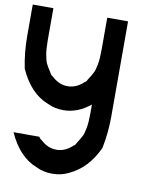

<svg xmlns="http://www.w3.org/2000/svg" viewBox="-91 -575 850 992"><g transform="rotate(10 333.5 -78.5)"><path d="M390.8 -44.2Q324.2 10 250 10Q204.2 10 166.7 -8.3Q70.8 -45 16.7 -166.7Q0 -248.3 0 -333.3V-500H108.3V-333.3Q108.3 -285 113.8 -255.4Q119.2 -225.8 125.8 -211.7Q132.5 -197.5 152.5 -166.7Q155.8 -157.5 166.7 -151.7Q204.2 -115.8 250 -115.8Q295.8 -115.8 333.3 -151.7Q343.3 -156.7 346.7 -166.7Q366.7 -197.5 373.3 -211.7Q380 -225.8 385.4 -255.4Q390.8 -285 390.8 -333.3V-500H500V0Q500 85 483.3 166.7Q431.7 280.8 333.3 325Q295.8 343.3 250 343.3Q204.2 343.3 166.7 325Q70.8 288.3 16.7 166.7H152.5Q155.8 175.8 166.7 181.7Q204.2 217.5 250 217.5Q295.8 217.5 333.3 181.7Q343.3 176.7 346.7 166.7Q366.7 135.8 373.3 121.7Q380 107.5 385.4 77.9Q390.8 48.3 390.8 0Z"/></g></svg>

Font: 0xA000-Mono
Style: Mono-Bold
Weight: 700
Version: Version 0.1